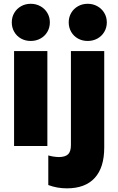

<svg xmlns="http://www.w3.org/2000/svg" viewBox="-20 -775 628 1019"><path d="M54.7 -503.9H231.4V0H54.7ZM42.5 -656.2Q42.5 -684.1 55.7 -706.5Q68.8 -729 91.8 -741.9Q114.7 -754.9 143.1 -754.9Q171.4 -754.9 194.6 -741.9Q217.8 -729 231.2 -706.5Q244.6 -684.1 244.6 -656.2Q244.6 -628.4 231.2 -605.7Q217.8 -583 194.6 -570.3Q171.4 -557.6 143.1 -557.6Q114.7 -557.6 91.8 -570.3Q68.8 -583 55.7 -605.7Q42.5 -628.4 42.5 -656.2ZM236.3 207V49.8Q261.7 57.6 293 58.6Q327.1 58.1 341.8 43.5Q356.4 28.8 356.4 -4.9V-503.9H533.2V7.8Q533.2 114.3 482.7 169.4Q432.1 224.6 335 224.6Q282.7 224.6 236.3 207ZM344.7 -656.2Q344.7 -684.1 357.9 -706.5Q371.1 -729 394 -741.9Q417 -754.9 445.3 -754.9Q473.6 -754.9 496.8 -741.9Q520 -729 533.4 -706.5Q546.9 -684.1 546.9 -656.2Q546.9 -628.4 533.4 -605.7Q520 -583 496.8 -570.3Q473.6 -557.6 445.3 -557.6Q417 -557.6 394 -570.3Q371.1 -583 357.9 -605.7Q344.7 -628.4 344.7 -656.2Z"/></svg>

Font: Wanted Sans Black
Style: Regular
Weight: 900
Designer: Original Design by Kil Hyung-jin and Kang Hanbin, Wanted Lab, Inc; Hangeul from Source Han Sans by Jang Soo-young and Ka
Foundry: Wanted Lab, Inc.
Version: Version 1.003